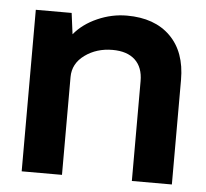

<svg xmlns="http://www.w3.org/2000/svg" viewBox="-45 -604 699 651"><g transform="rotate(5 304.5 -278.5)"><path d="M361.8 -557.1Q456.1 -557.1 509.5 -504.2Q563 -451.2 563 -356V0H426.8V-339.8Q426.8 -386.7 399.9 -411.9Q373 -437 323.2 -437Q269 -437 229 -408Q189 -378.9 189 -333V0H51.8V-549.8H173.8L183.1 -478Q212.9 -514.2 261.5 -535.6Q310.1 -557.1 361.8 -557.1Z"/></g></svg>

Font: Oakes Grotesk
Style: SemiBold
Weight: 600
Designer: Samuel Oakes
Foundry: Samuel Oakes
Version: Version 1.0 | wf-rip DC20170320